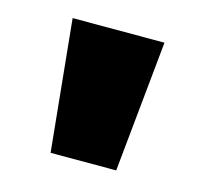

<svg xmlns="http://www.w3.org/2000/svg" viewBox="-58 -832 445 424"><g transform="rotate(15 165.0 -620.0)"><path d="M90 -470 60 -770H270L240 -470Z"/></g></svg>

Font: M PLUS 2 Black
Style: Regular
Weight: 900
Designer: Coji Morishita
Foundry: UNDERFOREST DESIGN
Version: Version 1.001